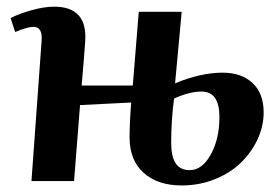

<svg xmlns="http://www.w3.org/2000/svg" viewBox="-20 -548 840 581"><path d="M399.9 -512.2H529.8L509.8 -295.9Q587.4 -328.1 653.8 -328.1Q710.4 -328.1 744.1 -296.9Q777.8 -265.6 777.8 -208Q777.8 -166 759.3 -126.2Q740.7 -86.4 708.7 -55.4Q676.8 -24.4 629.9 -5.6Q583 13.2 529.8 13.2Q457.5 13.2 414.8 -24.9Q372.1 -63 372.1 -132.8Q372.1 -175.8 377 -237.8L222.2 -230L204.1 0H75.2L106 -425.8Q108.9 -466.8 81.1 -466.8Q64 -466.8 25.9 -451.2L12.2 -493.2Q34.7 -505.4 73.7 -516.6Q112.8 -527.8 144 -527.8Q245.1 -527.8 237.8 -422.9Q235.4 -384.3 227.1 -289.1H381.8ZM506.8 -250Q498 -185.1 498 -116.2Q498 -74.7 511.5 -54Q524.9 -33.2 554.2 -33.2Q591.8 -33.2 617.9 -80.6Q644 -127.9 644 -193.8Q644 -271 589.8 -271Q554.2 -271 506.8 -250Z"/></svg>

Font: Literata SemiBold
Style: Italic
Weight: 650
Italic angle: -2.39999°
Designer: Latin by Veronika Burian and Jose Scaglione. Greek by Irene Vlachou. Cyrillic by Vera Evstafieva
Foundry: TypeTogether
Version: Version 3.021